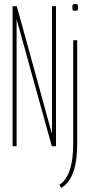

<svg xmlns="http://www.w3.org/2000/svg" viewBox="-20 -731 450 960"><path d="M43 0V-700H64L240 -61V-700H260V0H239L63 -635V0ZM366 -530V-14Q366 64 351.5 114Q337 164 308 192Q305 195 301 198Q297 201 293.5 203.5Q290 206 286 209L277 192Q282 190 285.5 187Q289 184 293 180Q319 156 332.5 107.5Q346 59 346 -14V-530ZM356 -677Q346 -677 344 -679.5Q342 -682 342 -694Q342 -706 344 -708.5Q346 -711 356 -711Q366 -711 368 -708.5Q370 -706 370 -694Q370 -682 368 -679.5Q366 -677 356 -677Z"/></svg>

Font: Georama ExtraCondensed Thin
Style: Regular
Weight: 100
Width: 2
Designer: Jean-Baptiste Levee
Foundry: Production Type
Version: Version 1.001